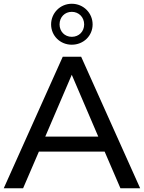

<svg xmlns="http://www.w3.org/2000/svg" viewBox="-21 -1002 766 1022"><path d="M-1 0H102L186 -195H536L620 0H725L411 -700H313ZM361 -764C424 -764 472 -812 472 -872C472 -932 424 -982 361 -982C299 -982 251 -932 251 -872C251 -812 299 -764 361 -764ZM361 -806C323 -806 296 -835 296 -872C296 -911 324 -939 361 -939C399 -939 427 -910 427 -872C427 -835 400 -806 361 -806ZM220 -275 361 -604 502 -275Z"/></svg>

Font: Chess Sans Medium
Style: Regular
Weight: 500
Designer: Wolf Bōese
Foundry: Wolf Bōese
Version: Version 7.223;Glyphs 3.3 (3306)